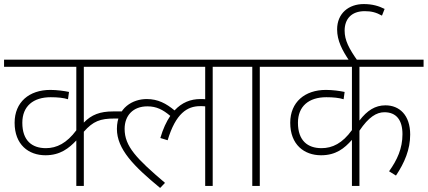

<svg xmlns="http://www.w3.org/2000/svg" viewBox="-20 -916 2107 946"><path d="M566 -587V-622H0V-587H356V-274C309 -211 260 -186 206 -186C138 -186 90 -223 90 -311C90 -393 144 -437 230 -437C264 -437 293 -434 315 -427L320 -463C297 -468 260 -473 228 -473C124 -473 52 -413 52 -311C52 -203 121 -151 204 -151C277 -151 320 -186 356 -224V0H393V-267C439 -319 474 -332 544 -332H592V-367H537C473 -367 431 -351 393 -312V-587Z M505 -587H991V-427C984 -428 976 -428 968 -428C919 -428 876 -411 840 -372C799 -406 758 -428 703 -428C636 -428 556 -387 556 -281C556 -181 639 -97 769 10L793 -15C652 -135 594 -195 594 -281C594 -346 635 -392 706 -392C751 -392 782 -376 819 -345C800 -317 783 -281 770 -236L806 -225C846 -358 903 -393 966 -393C976 -393 984 -393 991 -392V0H1028V-587H1141V-622H505Z M1260 -587H1373V-622H1126V-587H1223V0H1260Z M2067 -587V-622H1358V-587H1714V-275C1667 -210 1618 -186 1564 -186C1496 -186 1448 -223 1448 -311C1448 -393 1502 -437 1588 -437C1622 -437 1651 -434 1673 -427L1678 -463C1655 -468 1618 -473 1586 -473C1482 -473 1410 -413 1410 -311C1410 -203 1479 -151 1562 -151C1635 -151 1677 -185 1714 -227V0H1751V-272C1796 -339 1835 -363 1874 -363C1933 -363 1963 -324 1963 -255C1963 -184 1937 -128 1897 -72L1931 -51C1973 -114 2001 -179 2001 -253C2001 -349 1948 -397 1879 -397C1829 -397 1789 -372 1751 -322V-587Z M1702 -615H1743C1699 -677 1678 -718 1678 -765C1678 -822 1711 -861 1777 -861C1810 -861 1833 -855 1862 -839L1875 -872C1847 -886 1816 -896 1772 -896C1699 -896 1641 -851 1641 -771C1641 -716 1666 -668 1702 -615Z"/></svg>

Font: Noto Sans ExtraLight
Style: Italic
Weight: 200
Italic angle: -12°
Designer: Monotype Design Team
Foundry: Monotype Imaging Inc.
Version: Version 2.013